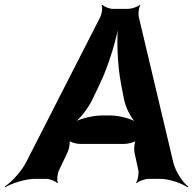

<svg xmlns="http://www.w3.org/2000/svg" viewBox="-71 -748 807 803"><path d="M491 -112 508 -34C510 -21 505 7 498 16L501 18C508 10 536 0 550 0H598C637 0 690 19 713 35L716 32C693 15 663 -31 654 -68L509 -679C507 -691 509 -718 516 -726L514 -728C507 -720 479 -711 466 -711H400C387 -711 363 -720 358 -728L354 -726C359 -718 355 -691 349 -678L37 -67C18 -31 -24 15 -51 32L-49 35C-23 19 36 0 75 0H123C137 0 163 10 168 18L171 16C166 7 169 -21 175 -34L212 -112C218 -125 224 -156 219 -164L216 -162C221 -153 250 -146 264 -146H449C463 -146 494 -153 501 -162L498 -164C491 -156 489 -125 491 -112ZM315 -331 347 -398C387 -482 420 -597 429 -664H425C416 -597 419 -482 435 -398L448 -331C455 -295 481 -247 502 -230L504 -234C483 -250 429 -265 392 -265H353C316 -265 258 -250 233 -234L236 -231C260 -247 298 -295 315 -331Z"/></svg>

Font: Asimov
Style: EdgeIt
Weight: 500
Designer: Google
Version: Version 2.000980: 2014